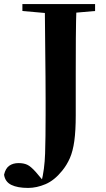

<svg xmlns="http://www.w3.org/2000/svg" viewBox="-65 -764 520 943"><path d="M73 159Q21 159 -9.5 144Q-40 129 -45 94Q-38 63 -19.5 50Q-1 37 26 37Q51 37 68.5 45Q86 53 111 81L154 132V138H138V131Q154 68 156.5 -10Q159 -88 159 -199Q159 -236 159 -280.5Q159 -325 158.5 -387Q158 -449 157 -536Q156 -623 155 -744H311Q308 -661 307.5 -575Q307 -489 307 -402V-197Q307 -122 300 -71.5Q293 -21 278 13Q263 47 240 75Q202 122 158.5 140.5Q115 159 73 159ZM45 -710V-744H402V-710L242 -696H204Z"/></svg>

Font: Noto Serif SC ExtraLight ExtraBold
Style: Regular
Weight: 800
Version: Version 2.002-H1;hotconv 1.1.0;makeotfexe 2.6.0